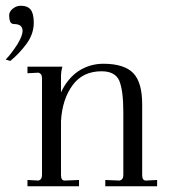

<svg xmlns="http://www.w3.org/2000/svg" viewBox="-54 -651 593 671"><path d="M495.1 -22V0H314V-22L363.8 -20Q377 -22.9 377 -39.1V-259.8Q377 -334 362.8 -369.1Q348.1 -401.9 300.8 -401.9Q235.8 -401.9 200.2 -354Q163.6 -304.7 159.2 -228V-39.1Q159.2 -20 171.9 -20L222.2 -22V0H42V-22L80.1 -20Q92.8 -22.9 92.8 -39.1V-377Q92.8 -394 80.1 -397L42 -395V-418H164.1Q159.2 -401.9 159.2 -382.8V-328.1Q180.7 -375 219.2 -401.9Q259.3 -428.2 307.1 -428.2Q380.4 -428.2 412.1 -395Q442.9 -362.8 442.9 -286.1V-39.1Q442.9 -20 456.1 -20ZM-34.2 -442.9Q-16.6 -460.4 6.8 -496.1Q24.9 -525.9 24.9 -543Q24.9 -566.9 -4.9 -566.9Q-14.6 -566.9 -19 -576.2Q-22 -585 -22 -597.2Q-22 -610.8 -8.8 -621.1Q3.9 -630.9 18.1 -630.9Q42.5 -630.9 53.2 -617.2Q64 -603.5 64 -571.8Q64 -531.7 38.1 -497.1Q12.2 -462.4 -18.1 -438Z"/></svg>

Font: Unna Light
Style: Regular
Weight: 300
Designer: Jorge de Buen Unna
Foundry: Omnibus-Type
Version: Version 2.007;PS 002.007;hotconv 1.0.88;makeotf.lib2.5.64775